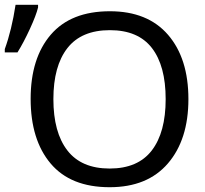

<svg xmlns="http://www.w3.org/2000/svg" viewBox="-31 -772 858 802"><path d="M-11 -553V-567Q18 -647 34 -752H128V-741Q120 -708 94 -651.5Q68 -595 42 -553ZM756 -358Q756 -189 670.5 -89.5Q585 10 427 10Q264 10 180.5 -89Q97 -188 97 -359Q97 -529 181 -627Q265 -725 428 -725Q586 -725 671 -626.5Q756 -528 756 -358ZM192 -358Q192 -219 250.5 -143.5Q309 -68 427 -68Q545 -68 603 -143.5Q661 -219 661 -358Q661 -497 603.5 -571.5Q546 -646 428 -646Q309 -646 250.5 -571Q192 -496 192 -358Z"/></svg>

Font: Advent Sans Logo
Style: Regular
Weight: 400
Designer: Types & Symbols
Foundry: Types & Symbols
Version: Version 1.002